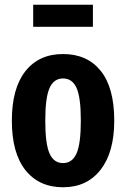

<svg xmlns="http://www.w3.org/2000/svg" viewBox="-20 -774 532 810"><path d="M462 -265Q462 -132 404.5 -58Q347 16 246 16Q145 16 87.5 -56Q30 -128 30 -265Q30 -401 87 -473.5Q144 -546 246 -546Q348 -546 405 -475Q462 -404 462 -265ZM171 -265Q171 -167 189 -126.5Q207 -86 246 -86Q285 -86 303 -127Q321 -168 321 -265Q321 -363 303 -403Q285 -443 246 -443Q207 -443 189 -402.5Q171 -362 171 -265ZM372 -661H120V-754H372Z"/></svg>

Font: Fira Sans Extra Condensed SemiBold
Style: Regular
Weight: 600
Width: 1
Designer: Carrois Corporate & Edenspiekermann AG
Foundry: Carrois Corporate GbR & Edenspiekermann AG
Version: Version 4.203